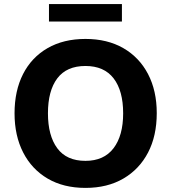

<svg xmlns="http://www.w3.org/2000/svg" viewBox="-20 -906 835 937"><path d="M51 -353Q51 -463 92.5 -544.5Q134 -626 212 -671Q290 -716 397 -716Q504 -716 582 -671Q660 -626 702.5 -544.5Q745 -463 745 -354Q745 -243 702.5 -161.5Q660 -80 582 -34.5Q504 11 397 11Q290 11 212.5 -34.5Q135 -80 93 -162Q51 -244 51 -353ZM214 -353Q214 -244 259.5 -182.5Q305 -121 397 -121Q487 -121 534 -182.5Q581 -244 581 -353Q581 -463 534.5 -523.5Q488 -584 397 -584Q305 -584 259.5 -523.5Q214 -463 214 -353ZM219 -801V-886H575V-801Z"/></svg>

Font: Mulish ExtraLight ExtraBold
Style: Regular
Weight: 800
Version: Version 3.603